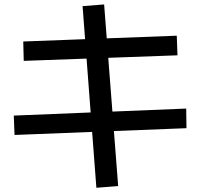

<svg xmlns="http://www.w3.org/2000/svg" viewBox="-20 -826 920 881"><path d="M422.2 35.6 358.9 -797.8 457.8 -805.6 522.2 27.8ZM46.7 -206.7 43.3 -295.6 834.4 -327.8 835.6 -237.8ZM88.9 -546.7 86.7 -635.6 791.1 -662.2 794.4 -572.2Z"/></svg>

Font: Paperlogy 5 Medium
Style: Regular
Weight: 500
Designer: redesigned by Lee Juim, glyphs from Gmarket Sans & Montserrat
Foundry: PT&
Version: Version 1.001